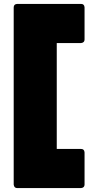

<svg xmlns="http://www.w3.org/2000/svg" viewBox="-20 -811 472 981"><path d="M394 150H68Q52 150 50 132V-773Q50 -790 68 -791H394Q411 -791 412 -773V-609Q412 -593 394 -591H270V-50H394Q411 -50 412 -32V132Q412 148 394 150Z"/></svg>

Font: YamahaIndonesia935. App Black
Style: Regular
Weight: 900
Designer: Dalton Maag Ltd
Foundry: Dalton Maag Ltd
Version: Version 1.002; January 01, 2024; Regular/Italic